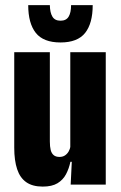

<svg xmlns="http://www.w3.org/2000/svg" viewBox="-20 -700 458 728"><path d="M169 -502V-163.5Q169 -144 172.2 -131.2Q175.5 -118.5 183.5 -111.8Q191.5 -105 205.5 -105Q217.5 -105 226 -110.5Q234.5 -116 240 -125.2Q245.5 -134.5 247.5 -146.5L275 -86.5H247Q241.5 -60.5 230.2 -39.2Q219 -18 198 -5.2Q177 7.5 142 7.5Q103.5 7.5 79.8 -9Q56 -25.5 45 -58.5Q34 -91.5 34 -140V-502ZM381 -502V0H248L253 -103L246.5 -104V-502ZM209.5 -539Q144.5 -539 115.8 -575.2Q87 -611.5 87 -680.5H169Q169.5 -652 178.8 -636.8Q188 -621.5 209.5 -621.5Q231 -621.5 240.2 -636.8Q249.5 -652 249.5 -680.5H331.5Q331.5 -611.5 302.8 -575.2Q274 -539 209.5 -539Z"/></svg>

Font: Anek Latin Condensed
Style: Bold
Weight: 700
Width: 3
Designer: Yesha Goshar
Foundry: Ek Type
Version: Version 1.003